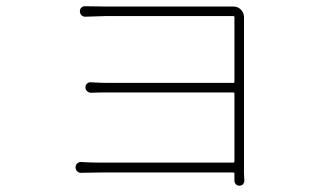

<svg xmlns="http://www.w3.org/2000/svg" viewBox="-20 -551 1040 609"><path d="M754.9 22.5Q754.9 28.3 751 33.2Q746.1 38.1 739.3 38.1Q732.4 38.1 728 33.2Q723.6 28.3 723.6 21.5Q723.6 15.6 723.6 0Q723.6 -3.9 719.7 -3.9H298.8Q280.3 -3.9 238.3 -2.9Q230.5 -2 225.1 -7.3Q219.7 -12.7 219.7 -20.5Q219.7 -28.3 225.6 -33.2Q231.4 -38.1 238.3 -37.1Q266.6 -35.2 297.9 -35.2H719.7Q723.6 -35.2 723.6 -39.1V-253.9Q723.6 -257.8 719.7 -257.8H321.3Q293 -257.8 269.5 -256.8Q261.7 -256.8 256.3 -261.7Q251 -266.6 251 -273.9Q251 -281.2 256.3 -286.1Q261.7 -291 268.6 -290Q297.9 -288.1 320.3 -288.1H719.7Q723.6 -288.1 723.6 -292V-496.1Q723.6 -500 719.7 -500H314.5Q309.6 -500 250 -498Q243.2 -498 238.3 -502.9Q233.4 -507.8 233.4 -515.6Q233.4 -522.5 238.3 -527.3Q243.2 -531.2 249 -531.2Q250 -531.2 250 -531.2Q281.2 -530.3 314.5 -530.3H708Q713.9 -530.3 720.7 -530.3Q734.4 -530.3 744.1 -520.5Q753.9 -510.7 753.9 -496.1V-2Z"/></svg>

Font: Gen Jyuu Gothic ExtraLight
Style: Regular
Weight: 100
Designer: [Source Han Sans]
Ryoko NISHIZUKA  (kana & ideographs); Paul D. Hunt (Latin, Greek & Cyrillic); Wenlong ZHANG  (bopomofo
Version: Version 1.002.20150607